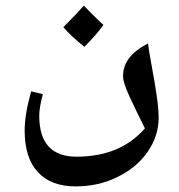

<svg xmlns="http://www.w3.org/2000/svg" viewBox="-20 -545 638 685"><path d="M250 120Q162 120 115 69Q68 18 68 -79Q68 -106 73 -138.5Q78 -171 91 -219L133 -209Q120 -162 120 -132Q120 14 253 14Q409 14 497 -87Q463 -155 441 -203Q419 -251 419 -273Q419 -309 440.5 -337.5Q462 -366 508 -390Q511 -365 518.5 -325Q526 -285 532 -249Q538 -213 542 -181.5Q546 -150 546 -125Q546 -60 506.5 -3Q467 54 398 87Q331 120 250 120ZM281 -378Q232 -417 206 -448Q229 -471 247.5 -490.5Q266 -510 279 -525Q292 -512 309 -494.5Q326 -477 349 -456Q326 -423 281 -378Z"/></svg>

Font: Noto Naskh Arabic UI Semi
Style: Bold
Weight: 700
Designer: Monotype Design Team, David Williams, Mohamad Dakak and Nizar Qandah
Foundry: Monotype Imaging Inc.
Version: Version 2.014; ttfautohint (v1.8.4.7-5d5b)